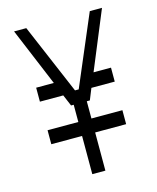

<svg xmlns="http://www.w3.org/2000/svg" viewBox="-107 -776 695 850"><g transform="rotate(-15 240.5 -351.0)"><path d="M412 -176H270V-1H210V-176H69V-240H210V-319H198L176 -371H69V-435H150L39 -701H95L232 -379H249L386 -701H442L332 -435H412V-371H305L284 -319H270V-240H412V-176Z"/></g></svg>

Font: Marvel
Style: Regular
Weight: 400
Designer: Carolina Trebol
Foundry: Carolina Trebol
Version: Version 1.001